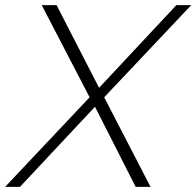

<svg xmlns="http://www.w3.org/2000/svg" viewBox="-69 -730 767 750"><path d="M281 -350 94 -710H152L318 -387L620 -710H678L338 -350L519 0H461L302 -313L9 0H-49Z"/></svg>

Font: Raleway Thin Light
Style: Italic
Weight: 300
Italic angle: -12°
Version: Version 4.026